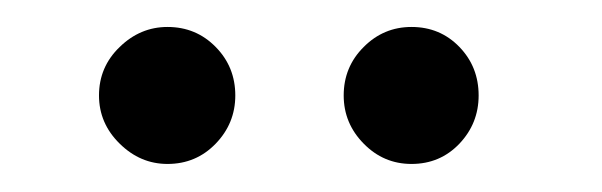

<svg xmlns="http://www.w3.org/2000/svg" viewBox="-20 -679 442 141"><path d="M52.7 -608.9Q52.7 -629.9 67.9 -644.5Q83 -659.2 103 -659.2Q124 -659.2 138.4 -644.5Q152.8 -629.9 152.8 -608.9Q152.8 -588.4 138.4 -573.5Q124 -558.6 103 -558.6Q83 -558.6 67.9 -573.5Q52.7 -588.4 52.7 -608.9ZM232.4 -608.9Q232.4 -629.9 247.1 -644.5Q261.7 -659.2 282.2 -659.2Q303.2 -659.2 317.4 -644.5Q331.5 -629.9 331.5 -608.9Q331.5 -588.4 317.4 -573.5Q303.2 -558.6 282.2 -558.6Q261.7 -558.6 247.1 -573.5Q232.4 -588.4 232.4 -608.9Z"/></svg>

Font: Kurinto Seri
Style: Regular
Weight: 400
Designer: Kurinto was developed by Clint Goss from a range of fonts that are compatible with the SIL Open Font License Version 1.1
Foundry: Clinton F. Goss
Version: Version 2.196; July 25, 2020